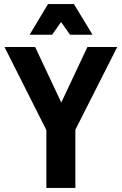

<svg xmlns="http://www.w3.org/2000/svg" viewBox="-20 -920 596 940"><path d="M2 -690H152L280 -418L408 -690H554L349 -285V0H207V-283ZM125 -750 215 -900H342L433 -750H323L279 -812L235 -750Z"/></svg>

Font: Radio Canada Condensed
Style: Bold
Weight: 700
Width: 3
Designer: Charles Daoud, Etienne Aubert Bonn, Alexandre Saumier Demers, Jacques Le Bailly
Foundry: Radio-Canada
Version: Version 2.104; ttfautohint (v1.8.4.7-5d5b);gftools[0.9.28.de